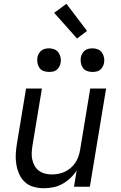

<svg xmlns="http://www.w3.org/2000/svg" viewBox="-20 -989 640 1017"><path d="M212 8Q184 8 157.5 0.5Q131 -7 112 -24.5Q93 -42 82 -66.5Q71 -91 66.5 -118Q62 -145 63.5 -173Q65 -201 70 -230L118 -520H202L152 -218Q149 -199 148 -180Q147 -161 151 -143.5Q155 -126 163.5 -110.5Q172 -95 186.5 -84.5Q201 -74 218.5 -69.5Q236 -65 255 -65Q272 -65 290 -68.5Q308 -72 324 -79.5Q340 -87 354.5 -99.5Q369 -112 379 -127Q389 -142 395 -159Q401 -176 404 -193L458 -520H542L456 0H372L386 -86Q372 -64 352.5 -45.5Q333 -27 310 -14.5Q287 -2 262 3Q237 8 212 8ZM469 -608Q454 -608 440.5 -613Q427 -618 419 -629.5Q411 -641 408.5 -655.5Q406 -670 408 -685Q410 -695 415.5 -705Q421 -715 429.5 -721.5Q438 -728 448.5 -730.5Q459 -733 470 -733Q485 -733 498.5 -727.5Q512 -722 520 -710.5Q528 -699 531 -684.5Q534 -670 531 -655Q529 -645 523.5 -635Q518 -625 509.5 -618.5Q501 -612 490.5 -610Q480 -608 469 -608ZM239 -608Q224 -608 210.5 -613Q197 -618 189 -629.5Q181 -641 178.5 -655.5Q176 -670 178 -685Q180 -695 185.5 -705Q191 -715 199.5 -721.5Q208 -728 218.5 -730.5Q229 -733 240 -733Q255 -733 268.5 -727.5Q282 -722 290 -710.5Q298 -699 301 -684.5Q304 -670 301 -655Q299 -645 293.5 -635Q288 -625 279.5 -618.5Q271 -612 260.5 -610Q250 -608 239 -608ZM388 -785 267 -921 332 -969 441 -825Z"/></svg>

Font: Iosevka Aile
Style: Italic
Weight: 400
Italic angle: -9°
Designer: Belleve Invis
Foundry: Belleve Invis
Version: Version 28.0.1; ttfautohint (v1.8.4)